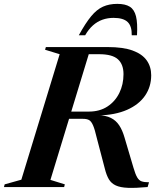

<svg xmlns="http://www.w3.org/2000/svg" viewBox="-61 -942 802 967"><path d="M386.5 -380Q441 -380 480 -405.5Q519 -431 540 -473.8Q561 -516.5 561 -568.5Q561 -618 532.8 -643.5Q504.5 -669 438.5 -669H272L304 -705H481.5Q559 -705 607 -687.5Q655 -670 677.8 -638Q700.5 -606 700.5 -563Q700.5 -505.5 669.8 -460.5Q639 -415.5 579.2 -389Q519.5 -362.5 433 -360.5V-361.5Q471.5 -361 497.2 -348.2Q523 -335.5 539.2 -311Q555.5 -286.5 566 -250L611 -98Q620.5 -65 629.8 -49Q639 -33 652.8 -28.5Q666.5 -24 689.5 -24L682.5 0Q622 5.5 583.5 4Q545 2.5 522.2 -8Q499.5 -18.5 487.2 -39.2Q475 -60 467 -92.5L426.5 -247Q416.5 -290.5 407.5 -311Q398.5 -331.5 387.2 -337.5Q376 -343.5 357 -343.5H189.5L182 -380ZM193 -36 265.5 -13.5 262 0H-41L-37.5 -13.5L46.5 -37L239.5 -669L166 -691.5L170 -705H397ZM511 -852Q481.5 -852 455.2 -842.8Q429 -833.5 407.2 -814.2Q385.5 -795 368 -764.5H336Q369.5 -825.5 398 -860Q426.5 -894.5 457.8 -908.5Q489 -922.5 530 -922.5Q570 -922.5 592.8 -908.2Q615.5 -894 624 -859.8Q632.5 -825.5 629 -764.5H602.5Q603.5 -810.5 581.8 -831.2Q560 -852 511 -852Z"/></svg>

Font: Newsreader 60pt SemiBold
Style: Italic
Weight: 600
Italic angle: -17°
Designer: Hugues Gentile
Foundry: Production Type
Version: Version 1.003